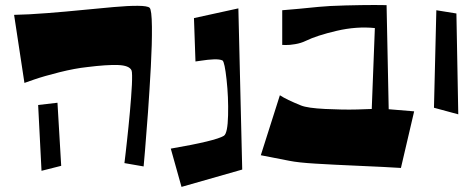

<svg xmlns="http://www.w3.org/2000/svg" viewBox="-20 -670 1857 752"><path d="M35.2 -611.8Q90.3 -612.8 165.3 -618.7Q240.2 -624.5 303 -630.9Q365.7 -637.2 424.1 -642.3Q482.4 -647.5 520 -647.2Q557.6 -647 565.9 -639.6Q574.2 -632.3 575 -565.7Q575.7 -499 570.8 -408.9Q565.9 -318.8 559.6 -230Q553.2 -141.1 547.9 -79.6L542.5 -18.1L467.3 -31.2Q467.8 -35.6 468.8 -43Q469.7 -50.3 472.4 -73.5Q475.1 -96.7 477.5 -119.4Q480 -142.1 483.2 -173.3Q486.3 -204.6 488.8 -231.9Q491.2 -259.3 493.4 -287.8Q495.6 -316.4 496.6 -337.6Q497.6 -358.9 497.3 -374.5Q497.1 -390.1 495.1 -394.5Q486.3 -413.6 442.6 -415.3Q398.9 -417 320.8 -407.2Q273.9 -402.3 212.6 -387Q151.4 -371.6 113.3 -358.4L75.7 -345.2ZM142.6 -1 129.4 -258.8 205.1 -267.6 219.7 -20.5Z M739.7 -599.1 913.6 -637.2 928.7 -5.9 690.9 62 648.9 -87.9Q824.7 -118.2 856.9 -138.2Q871.6 -147.5 873.3 -218.5Q875 -289.6 867.4 -358.2Q859.9 -426.8 851.6 -433.1Q840.3 -438.5 816.9 -437.5Q793.5 -436.5 769.5 -432.6L745.6 -429.2Z M1550.3 -12.2Q1489.3 -16.1 1386.2 -20.5Q1283.2 -24.9 1215.6 -29.1Q1147.9 -33.2 1114.3 -40L1001.5 -62L1076.2 -296.9Q1102.1 -279.8 1159.2 -256.8Q1184.6 -246.6 1253.7 -243.2Q1322.8 -239.7 1379.4 -241.2L1436 -243.2L1448.2 -560.1Q1376.5 -567.4 1298.8 -549.3Q1221.2 -531.2 1177.2 -509.8Q1159.2 -501 1136.2 -497.1Q1113.3 -493.2 1099.1 -493.7L1085.4 -494.1V-629.9Q1142.1 -634.3 1228 -643.1Q1266.1 -647 1332.8 -648.7Q1399.4 -650.4 1446.8 -650.4L1494.1 -649.9L1502.4 -242.2L1602.1 -233.9Z M1689 -629.9 1767.6 -617.2 1774.9 -222.2 1679.7 -248Z"/></svg>

Font: Some Time Later
Style: Regular
Weight: 400
Version: Version 003.300